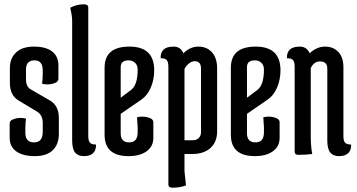

<svg xmlns="http://www.w3.org/2000/svg" viewBox="-20 -717 1660 894"><path d="M98 -99Q98 -54 138.5 -54Q179 -54 179 -103V-144Q179 -181 153 -197L65 -250Q26 -274 26 -331V-401Q26 -445 54.5 -472.5Q83 -500 138.5 -500Q194 -500 223 -477Q252 -454 252 -414V-351Q252 -334 228 -328Q216 -324 202.5 -324Q189 -324 176 -327Q179 -349 179 -374V-389Q179 -436 141 -436Q101 -436 101 -394V-348Q101 -313 123 -301L211 -250Q254 -226 254 -168V-93Q254 -45 225.5 -17.5Q197 10 142 10Q87 10 56 -12Q25 -34 25 -75V-141Q25 -158 49 -164Q61 -168 74.5 -168Q88 -168 101 -165Q98 -143 98 -118Z M316 -620Q316 -643 307 -681Q337 -697 371 -697Q391 -697 391 -682V-83Q391 -62 398.5 -53Q406 -44 427 -44Q428 -18 413.5 -4Q399 10 371 10Q343 10 329.5 -7Q316 -24 316 -63Z M621 -393Q621 -413 609 -424.5Q597 -436 579 -436Q542 -436 542 -405V-262L590 -298Q621 -321 621 -393ZM467 -89V-402Q467 -500 582.5 -500Q698 -500 698 -390Q698 -346 682 -309Q666 -272 638 -253L542 -187V-96Q542 -54 581.5 -54Q621 -54 621 -101V-124L618 -171Q631 -174 644.5 -174Q658 -174 670 -170Q694 -164 694 -147V-75Q694 -35 662.5 -12.5Q631 10 579 10Q467 10 467 -89Z M839 -64H878Q895 -64 905.5 -74.5Q916 -85 916 -102V-397Q916 -432 887 -432Q872 -432 858.5 -420.5Q845 -409 839 -396ZM839 0V80L846 146Q819 157 784 157Q764 157 764 142V-407Q764 -428 756.5 -437Q749 -446 728 -446Q727 -472 741.5 -486Q756 -500 788.5 -500Q821 -500 834 -469Q865 -500 904 -500Q943 -500 967 -473.5Q991 -447 991 -398V-106Q991 -56 960 -28Q929 0 876 0Z M1209 -393Q1209 -413 1197 -424.5Q1185 -436 1167 -436Q1130 -436 1130 -405V-262L1178 -298Q1209 -321 1209 -393ZM1055 -89V-402Q1055 -500 1170.5 -500Q1286 -500 1286 -390Q1286 -346 1270 -309Q1254 -272 1226 -253L1130 -187V-96Q1130 -54 1169.5 -54Q1209 -54 1209 -101V-124L1206 -171Q1219 -174 1232.5 -174Q1246 -174 1258 -170Q1282 -164 1282 -147V-75Q1282 -35 1250.5 -12.5Q1219 10 1167 10Q1055 10 1055 -89Z M1427 -82Q1427 -33 1434 0Q1404 4 1369 4Q1352 4 1352 -11V-407Q1352 -428 1344.5 -437Q1337 -446 1316 -446Q1315 -472 1329.5 -486Q1344 -500 1376 -500Q1408 -500 1422 -469Q1455 -500 1493.5 -500Q1532 -500 1555.5 -475Q1579 -450 1579 -404V-83Q1579 -62 1586.5 -53Q1594 -44 1615 -44Q1616 -18 1601.5 -4Q1587 10 1559 10Q1531 10 1517.5 -7Q1504 -24 1504 -63V-398Q1504 -431 1470 -431Q1442 -431 1427 -400Z"/></svg>

Font: Medula One
Style: Regular
Weight: 400
Designer: Luciano Vergara
Foundry: Luciano Vergara
Version: Version 1.002